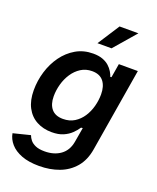

<svg xmlns="http://www.w3.org/2000/svg" viewBox="-174 -865 970 1183"><g transform="rotate(20 311.0 -273.0)"><path d="M227.5 215.3Q159.7 215.3 112.5 197.3Q65.4 179.2 38.8 148.7Q12.2 118.2 5.9 81.5L117.2 53.7Q122.6 69.3 134.5 84.2Q146.5 99.1 169.2 109.1Q191.9 119.1 229 119.1Q291 119.1 333 88.9Q375 58.6 385.3 0L401.9 -96.2L391.1 -95.2Q377 -73.7 356 -53.5Q335 -33.2 304.4 -20Q273.9 -6.8 230 -6.8Q173.8 -6.8 130.4 -30.3Q86.9 -53.7 62.5 -99.9Q38.1 -146 38.1 -213.4Q38.1 -275.4 56.2 -335.2Q74.2 -395 109.1 -443.4Q144 -491.7 193.8 -520.8Q243.7 -549.8 306.6 -549.8Q342.8 -549.8 368.4 -540.3Q394 -530.8 411.1 -515.4Q428.2 -500 438.5 -482.7Q448.7 -465.3 453.6 -450.2L460.9 -451.7L476.1 -542.5H600.6L509.8 4.4Q497.6 77.6 457.8 124.3Q418 170.9 358.6 193.1Q299.3 215.3 227.5 215.3ZM267.1 -107.4Q310.1 -107.4 341.8 -127.2Q373.5 -147 394.8 -179.4Q416 -211.9 426.5 -251.2Q437 -290.5 437 -329.6Q437 -383.3 412.1 -414.6Q387.2 -445.8 337.4 -445.8Q295.9 -445.8 264.2 -425.5Q232.4 -405.3 210.4 -372.1Q188.5 -338.9 177.5 -299.1Q166.5 -259.3 166.5 -219.7Q166.5 -167 191.7 -137.2Q216.8 -107.4 267.1 -107.4ZM308.1 -618.7 400.9 -762.2H524.4L400.4 -618.7Z"/></g></svg>

Font: Inter 16pt SemiBold
Style: Italic
Weight: 600
Italic angle: -9.3988°
Version: Version 4.001;git-66647c0bb